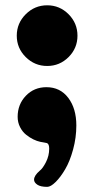

<svg xmlns="http://www.w3.org/2000/svg" viewBox="-20 -540 365 743"><path d="M79.6 -319.1Q44.9 -353.5 44.9 -401.9Q44.9 -450.2 79.6 -484.9Q114.3 -519.5 162.6 -519.5Q210.9 -519.5 245.4 -484.9Q279.8 -450.2 279.8 -401.9Q279.8 -353.5 245.4 -319.1Q210.9 -284.7 162.6 -284.7Q114.3 -284.7 79.6 -319.1ZM111.8 155.3Q111.8 139.6 133.8 120.6Q145.5 111.8 158 87.2Q170.4 62.5 170.4 35.2Q170.4 17.1 161.6 13.7Q160.2 13.2 151.9 11.7Q143.6 10.3 135.7 8.8Q123.5 6.3 109.4 -0.5Q95.2 -7.3 81.1 -18.6Q66.9 -29.8 57.6 -48.1Q48.3 -66.4 48.3 -87.9Q48.3 -136.2 80.1 -169.4Q111.8 -202.6 159.7 -202.6Q212.9 -202.6 244.1 -161.4Q275.4 -120.1 275.4 -54.7Q275.4 -7.3 262.9 38.3Q250.5 84 232.4 114.7Q214.4 145.5 195.3 164.3Q176.3 183.1 162.6 183.1Q136.7 183.1 124.3 174.6Q111.8 166 111.8 155.3Z"/></svg>

Font: Cooper* ExtraBold
Style: Regular
Weight: 800
Designer: Owen Earl
Foundry: indestructible type*
Version: Version 0.001